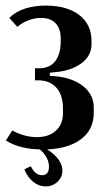

<svg xmlns="http://www.w3.org/2000/svg" viewBox="-20 -524 386 686"><path d="M133 10Q51 10 1 -22L24 -58Q43 -47 66 -40.5Q89 -34 112 -34Q154 -34 179.5 -57Q205 -80 205 -119V-136Q205 -184 182 -210Q159 -236 120 -237H105V-280H120Q157 -280 177 -305Q197 -330 197 -378V-386Q197 -422 178.5 -441Q160 -460 127 -460Q105 -460 82 -451.5Q59 -443 42 -428L13 -460Q35 -482 68.5 -493Q102 -504 144 -504Q219 -504 263 -470.5Q307 -437 307 -377V-366Q307 -324 269.5 -297Q232 -270 174 -266L158 -264V-253L174 -252Q237 -247 276 -217Q315 -187 315 -139V-121Q315 -59 266.5 -24.5Q218 10 133 10ZM90 70Q106 102 130 102Q155 102 155 71Q155 51 142 31.5Q129 12 107 -1H131Q203 39 203 86Q203 109 185.5 125.5Q168 142 143 142Q119 142 99 126Q79 110 67 81Z"/></svg>

Font: Moniqa ExtBd Paragraph
Style: Regular
Weight: 800
Designer: Rajesh Rajput
Foundry: Rajesh Rajput
Version: Version 1.000